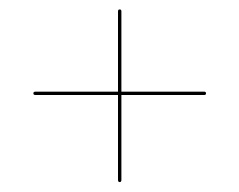

<svg xmlns="http://www.w3.org/2000/svg" viewBox="-20 -534 495 397"><path d="M49 -341Q49 -344.5 53.5 -344.5H402Q406 -344.5 406 -341Q406 -337.5 402 -337.5H53.5Q49 -337.5 49 -341ZM227.5 -157.5Q224 -157.5 224 -162V-510.5Q224 -514.5 227.5 -514.5Q231 -514.5 231 -510.5V-162Q231 -157.5 227.5 -157.5Z"/></svg>

Font: Fraunces144ptRegular
Style: Regular
Weight: 400
Version: Version 1.000;[0bf87f6ff]